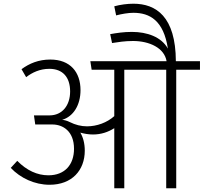

<svg xmlns="http://www.w3.org/2000/svg" viewBox="-20 -1015 1098 1035"><path d="M1058 -685H928C927 -926 821 -995 699 -995C667 -995 628 -990 596 -981L606 -932C637 -940 672 -946 699 -946C787 -946 862 -905 885 -753C850 -816 773 -843 691 -843C645 -843 609 -837 574 -831L584 -783C617 -788 652 -794 697 -794C785 -794 866 -757 878 -685H467L474 -639H596V-389C557 -354 502 -334 449 -334C417 -334 386 -342 356 -357C342 -364 328 -368 315 -369C376 -387 414 -449 414 -529C414 -626 359 -694 251 -694C188 -694 138 -673 96 -642L121 -599C153 -624 195 -644 246 -644C318 -644 358 -599 358 -522C358 -446 315 -393 247 -393H163L170 -344H262C319 -344 379 -308 379 -213C379 -128 330 -70 241 -70C181 -70 124 -96 73 -148L38 -110C90 -55 167 -19 247 -19C368 -19 437 -97 437 -203C437 -242 428 -275 413 -300C435 -294 458 -290 481 -290C525 -290 563 -303 596 -324V0H650V-639H876V0H930V-639H1058Z"/></svg>

Font: FiraGO Light
Style: Regular
Weight: 300
Designer: bBox Type
Foundry: bBox Type GmbH
Version: Version 1.001;PS 001.001;hotconv 1.0.88;makeotf.lib2.5.64775